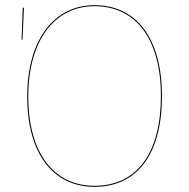

<svg xmlns="http://www.w3.org/2000/svg" viewBox="-20 -710 728 739"><path d="M343.6 -690.1C188.4 -690.1 84.8 -557.6 84.8 -338.1C84.8 -118.6 184.6 9.1 343.6 9.1C510.6 9.1 603.4 -119.8 603.4 -340C603.4 -563.6 504.6 -690.1 343.6 -690.1ZM343.6 -686.2C502.4 -686.2 599.3 -560.6 599.3 -340C599.3 -122.5 508.4 5.1 343.6 5.1C186.9 5.1 88.9 -121.6 88.9 -338.1C88.9 -554.9 190.6 -686.2 343.6 -686.2ZM67.6 -680.3 63.1 -557.2H66.6L72.2 -680.1Z"/></svg>

Font: Fira Sans Four
Style: Regular
Weight: 100
Designer: Carrois Corporate & Edenspiekermann AG
Foundry: Carrois Corporate GbR & Edenspiekermann AG
Version: Version 4.203;PS 004.203;hotconv 1.0.88;makeotf.lib2.5.64775